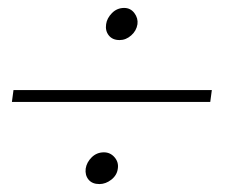

<svg xmlns="http://www.w3.org/2000/svg" viewBox="-20 -542 620 484"><path d="M293 -522Q309 -522 318.8 -509Q328.5 -496 326.5 -481Q324 -464.5 310.8 -452.8Q297.5 -441 281.5 -441Q263.5 -441 254.2 -452.8Q245 -464.5 247.5 -481Q249.5 -496 262.2 -509Q275 -522 293 -522ZM10 -285 14 -315H514L510 -285ZM242 -158Q258 -158 268.8 -145.5Q279.5 -133 277 -117Q275 -100.5 260.8 -89.2Q246.5 -78 230.5 -78Q212.5 -78 203.2 -89.2Q194 -100.5 196 -117Q198.5 -133 211.2 -145.5Q224 -158 242 -158Z"/></svg>

Font: Urbanist Thin
Style: Italic
Weight: 100
Italic angle: -8°
Designer: Corey Hu
Foundry: Corey Hu
Version: Version 1.321; ttfautohint (v1.8.4.7-5d5b)